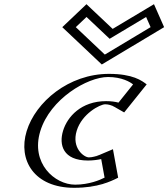

<svg xmlns="http://www.w3.org/2000/svg" viewBox="-20 -880 802 915"><path d="M519.5 -31 497.1 -154C497.1 -154 456.7 -130 403.7 -130C336.7 -130 298.9 -186 320.6 -257C342 -327 414.1 -383 481.1 -383C534.1 -383 559.8 -359 559.8 -359L656.8 -480C656.8 -480 613.4 -528 499.4 -528C350.4 -528 178.1 -406 132 -255C86.1 -105 185.4 15 333.4 15C447.4 15 519.5 -31 519.5 -31ZM393.8 -840 298 -749 469.5 -587 740 -749 699.8 -840 512.6 -728ZM501.8 -36.3C477.3 -24 419.3 0 338 0C197.5 0 104 -114.4 147 -255C190.3 -396.8 353.5 -513 494.8 -513C576.7 -513 619.9 -487.3 636 -475L559.8 -379.9C545 -388.4 521.7 -398 485.7 -398C410 -398 329.4 -334.9 305.6 -257C281.5 -178.2 323.5 -115 399.2 -115C435.4 -115 466.6 -125.5 484.2 -133ZM390.6 -819.1 506.9 -709.4 690.3 -819.1 719.9 -752.1 475.2 -605.6 320 -752.1ZM501.8 -36.3 484.2 -133C466.6 -125.5 435.4 -115 399.2 -115C323.5 -115 281.5 -178.2 305.6 -257C329.4 -334.9 410 -398 485.7 -398C521.7 -398 545 -388.4 559.8 -379.9L636 -475C619.9 -487.3 576.7 -513 494.8 -513C353.5 -513 190.3 -396.8 147 -255C104 -114.4 197.5 0 338 0C419.3 0 477.3 -24 501.8 -36.3ZM390.6 -819.1 320 -752.1 475.2 -605.6 719.9 -752.1 690.3 -819.1 506.9 -709.4ZM519.6 -30.4 505.5 -23.3C478.9 -10 417.7 15 333.4 15C185.4 15 86.1 -105 132 -255C178.1 -406 350.4 -528 499.4 -528C584.5 -528 630.2 -501.2 647.8 -487.8L657.3 -480.6L560.5 -359.9L549.1 -366.4C535.5 -374.2 514.4 -383 481.1 -383C414.1 -383 342 -327 320.6 -257C298.9 -186 336.8 -130 403.7 -130C437.1 -130 465.8 -139.7 481.8 -146.5L497.3 -153.1ZM393.8 -840 512.6 -728 699.8 -840 740 -749 469.5 -587 298 -749ZM478.4 -33.5C456.8 -22.2 403.8 0 338 0C240.3 0 125.3 -102.3 172 -255C219 -408.8 396.5 -513 494.8 -513C560.6 -513 600.5 -489.1 614.2 -477.7L544.7 -391C528.4 -395.2 509.9 -398 485.7 -398C366.6 -398 300.8 -323.3 280.6 -257C260 -189.8 280 -115 399.2 -115C423.4 -115 446.7 -118.5 462.3 -121.9ZM392.3 -799.1 502.5 -695.1 676.3 -799.1 697.7 -750.6 479.5 -619.9 341.2 -750.6ZM543.1 -33.2 518.3 -168.9 455.3 -142.2C439.8 -135.6 418.7 -130 403.7 -130C380.2 -130 320.3 -174.4 345.6 -257C370.5 -338.7 457.5 -383 481.1 -383C496.8 -383 512.1 -378.3 525.3 -370.8L571.8 -344.2L679 -477.9C656.2 -495.3 613.6 -528 499.4 -528C307.4 -528 149.5 -394 107 -255C64.8 -117 142.6 15 333.4 15C446.2 15 507.8 -15.6 543.1 -33.2ZM392.1 -860 276.8 -750.5 465.1 -572.7 762.1 -750.5 713.8 -860 516.9 -742.3Z"/></svg>

Font: Hussar Outliner
Style: Obl
Weight: 700
Foundry: Cannot Into Space Fonts
Version: Version 0.92